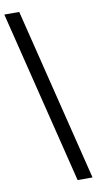

<svg xmlns="http://www.w3.org/2000/svg" viewBox="-101 -851 513 1014"><g transform="rotate(-10 155.0 -344.0)"><path d="M229.5 120 0 -808H80L309.5 120Z"/></g></svg>

Font: Encode Sans SC
Style: Regular
Weight: 400
Version: Version 3.002